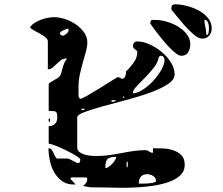

<svg xmlns="http://www.w3.org/2000/svg" viewBox="-20 -840 1040 895"><path d="M967 -707Q967 -688 955 -674Q943 -660 923 -660Q906 -660 884.5 -678Q863 -696 842 -719.5Q821 -743 804 -764.5Q787 -786 780 -793Q779 -796 779 -803Q779 -820 796 -820Q819 -820 848.5 -813Q878 -806 904.5 -792Q931 -778 949 -756.5Q967 -735 967 -707ZM693 -149Q714 -149 739.5 -148Q765 -147 787.5 -139.5Q810 -132 825.5 -116.5Q841 -101 841 -72Q841 -41 818.5 -21Q796 -1 760.5 10.5Q725 22 682 27.5Q639 33 598.5 34.5Q558 36 524 35Q490 34 474 34L400 33L367 27Q375 22 381 12.5Q387 3 387 -7Q387 -8 384.5 -10.5Q382 -13 380 -13H313L307 -7L333 20H323Q291 20 268.5 3.5Q246 -13 232 -38Q218 -63 212 -93Q206 -123 206 -149Q215 -149 220 -142.5Q225 -136 229 -128Q233 -120 236.5 -112Q240 -104 247 -100Q249 -101 257 -101Q265 -101 273.5 -101Q282 -101 290 -101Q298 -101 300 -100Q301 -100 307 -97Q313 -94 320 -90.5Q327 -87 332.5 -84Q338 -81 340 -80H343Q351 -80 352.5 -85.5Q354 -91 354 -97Q354 -102 334.5 -114Q315 -126 289.5 -138.5Q264 -151 240 -160.5Q216 -170 207 -170V-252Q226 -252 236.5 -263Q247 -274 247 -292Q247 -316 240 -319.5Q233 -323 207 -323V-447Q207 -451 214 -455.5Q221 -460 230.5 -465.5Q240 -471 248.5 -476Q257 -481 260 -487Q265 -496 267.5 -506.5Q270 -517 273 -527.5Q276 -538 280.5 -548Q285 -558 293 -567H287Q273 -567 263 -559Q253 -551 244 -542Q235 -533 225.5 -525Q216 -517 203 -517V-647Q203 -657 192 -666Q181 -675 166.5 -683Q152 -691 138.5 -698Q125 -705 120 -713Q127 -724 141 -733Q155 -742 171 -748Q187 -754 203.5 -757Q220 -760 233 -760Q255 -760 282 -751.5Q309 -743 332.5 -727Q356 -711 371.5 -689.5Q387 -668 387 -643Q387 -623 380.5 -599.5Q374 -576 366.5 -550Q359 -524 352.5 -494.5Q346 -465 346 -432Q346 -427 346 -420Q346 -413 346 -405.5Q346 -398 346.5 -392.5Q347 -387 347 -387L353 -380Q356 -377 381 -391Q406 -405 437 -424Q468 -443 494.5 -460Q521 -477 527 -480H533Q534 -480 540 -477Q546 -474 547 -473H550Q560 -473 564.5 -486Q569 -499 567 -507Q584 -522 602 -546.5Q620 -571 620 -597Q620 -601 617 -604Q614 -607 610 -609.5Q606 -612 603 -616Q600 -620 600 -627Q600 -635 605.5 -641Q611 -647 619 -647Q646 -647 676.5 -633.5Q707 -620 733.5 -598Q760 -576 777 -548.5Q794 -521 794 -493Q794 -468 760.5 -446.5Q727 -425 676.5 -407Q626 -389 567 -373.5Q508 -358 457.5 -344Q407 -330 373.5 -317.5Q340 -305 340 -293V-153Q340 -138 352 -130Q364 -122 379.5 -118Q395 -114 411 -113.5Q427 -113 436 -113Q464 -113 491.5 -117Q519 -121 547 -126.5Q575 -132 602.5 -136Q630 -140 657 -140Q668 -140 675 -134Q682 -128 693 -128ZM954 -706Q954 -712 953.5 -719Q953 -726 950.5 -732.5Q948 -739 944 -743.5Q940 -748 933 -748Q933 -730 937.5 -713Q942 -696 942 -677Q951 -677 952.5 -689Q954 -701 954 -706ZM707 -747Q729 -747 757 -739Q785 -731 809.5 -716.5Q834 -702 850.5 -681Q867 -660 867 -633Q867 -614 857.5 -597Q848 -580 824 -580Q815 -580 800.5 -591Q786 -602 770 -618.5Q754 -635 738 -654.5Q722 -674 709 -691Q696 -708 688 -719.5Q680 -731 680 -733Q680 -735 682.5 -740.5Q685 -746 687 -747ZM260 -680Q262 -678 267 -675.5Q272 -673 273 -673Q279 -674 289.5 -682.5Q300 -691 300 -700Q300 -707 293 -707Q293 -706 287.5 -704Q282 -702 275.5 -699Q269 -696 264 -692Q259 -688 260 -683ZM727 -580Q725 -579 722.5 -576.5Q720 -574 720 -573Q715 -547 695.5 -522.5Q676 -498 654.5 -476.5Q633 -455 616 -437Q599 -419 599 -405Q620 -405 646 -422Q672 -439 694.5 -463.5Q717 -488 732 -514.5Q747 -541 747 -561Q747 -568 742.5 -574Q738 -580 730 -580ZM560 -387Q561 -390 557 -390Q553 -390 553 -387Q554 -384 556.5 -384Q559 -384 560 -387ZM500 -373V-365Q505 -365 511.5 -366Q518 -367 520 -373ZM373 -333H360V-327H373ZM207 -273V-287H213V-273ZM522 -109Q490 -109 480.5 -98Q471 -87 471 -56Q477 -56 486 -62Q495 -68 503 -76.5Q511 -85 516.5 -94Q522 -103 522 -109ZM573 -60Q576 -63 576 -73.5Q576 -84 573 -87Q571 -88 570.5 -83.5Q570 -79 570 -73.5Q570 -68 570.5 -63Q571 -58 573 -60ZM707 4Q707 -12 693.5 -20Q680 -28 667 -28Q627 -28 627 16Q630 16 640 16Q650 16 662.5 15.5Q675 15 687.5 13Q700 11 707 7Z"/></svg>

Font: Genkaimincho
Style: Regular
Weight: 800
Designer: Dr. Ken Lunde (project architect, glyph set definition & overall production); Masataka HATTORI \u670D \u90E8 \u6B63 \u8C
Foundry: Adobe Systems Incorporated
Version: Version 1.00